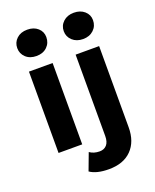

<svg xmlns="http://www.w3.org/2000/svg" viewBox="-164 -818 888 1098"><g transform="rotate(-20 279.5 -269.0)"><path d="M66 -495H210V0H66ZM227 -647Q227 -611 202.5 -587.5Q178 -564 138 -564Q98 -564 73.5 -587Q49 -610 49 -644Q49 -678 73.5 -701Q98 -724 138 -724Q178 -724 202.5 -702Q227 -680 227 -647ZM191 158 230 54Q255 72 291 72Q318 72 334 54Q350 36 350 0V-495H493V-1Q493 86 444 136Q395 186 306 186Q231 186 191 158ZM511 -647Q511 -611 486 -587.5Q461 -564 421.5 -564Q382 -564 357 -587Q332 -610 332 -644Q332 -678 357 -701Q382 -724 421.5 -724Q461 -724 486 -702Q511 -680 511 -647Z"/></g></svg>

Font: Montserrat Ace
Style: Bold
Weight: 700
Designer: Julieta Ulanovsky
Foundry: Julieta Ulanovsky
Version: Version 1